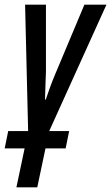

<svg xmlns="http://www.w3.org/2000/svg" viewBox="-48 -559 474 819"><path d="M22 240 57 74H-28L-13 0H72L59 -539H148V-253Q147 -229 146 -199.5Q145 -170 144 -134H147Q155 -157 164 -182.5Q173 -208 186 -239L312 -539H406L162 0H247L232 74H146L111 240Z"/></svg>

Font: Noto Sans ExtraCondensed Medium
Style: Italic
Weight: 500
Width: 2
Italic angle: -12°
Designer: Monotype Design Team
Foundry: Monotype Imaging Inc.
Version: Version 2.013; ttfautohint (v1.8.4.7-5d5b)